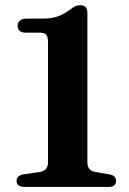

<svg xmlns="http://www.w3.org/2000/svg" viewBox="-20 -738 511 758"><path d="M82.5 -609Q49.5 -609 49.5 -637Q49.5 -649 58.8 -656.8Q68 -664.5 84 -664.5H148.5Q184 -664.5 208.8 -673.5Q233.5 -682.5 261.5 -703.5Q278 -717.5 296.5 -717.5Q325 -717.5 325 -687.5V-97.5Q325 -64.5 356 -59L414.5 -49Q438 -44 438 -24Q438 0 409 0H77.5Q45.5 0 45.5 -24Q45.5 -44.5 72 -49.5L137.5 -59Q169.5 -64.5 169.5 -97.5V-571Q169.5 -593.5 162.2 -601.2Q155 -609 138 -609Z"/></svg>

Font: Fraunces 9pt S000 SemiBold
Style: Regular
Weight: 600
Version: Version 1.000; ttfautohint (v1.8.3)